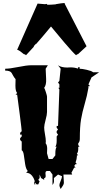

<svg xmlns="http://www.w3.org/2000/svg" viewBox="-20 -1164 678 1252"><path d="M225.1 -1140.6 272.9 -1136.7Q278.3 -1136.7 284.2 -1138.2L290 -1132.8Q309.1 -1132.8 344.2 -1135.7L343.3 -1136.7Q385.7 -1144 396 -1144L404.3 -1143.1L401.4 -1140.6L544.4 -862.3L486.8 -809.1L483.9 -811L476.1 -803.7Q458 -818.4 401.6 -884.5Q345.2 -950.7 312.5 -991.2Q249 -914.1 215.8 -877.4L213.9 -877.9L199.7 -862.3L201.7 -860.4L149.4 -803.7L141.6 -811L138.2 -809.1Q137.2 -809.6 131.3 -814.2Q125.5 -818.8 120.8 -822.5Q116.2 -826.2 110.4 -830.6Q96.7 -839.4 91.8 -839.4ZM283.2 -1139.6Q283.2 -1139.6 285.2 -1139.6L284.2 -1138.2Q284.2 -1139.2 283.2 -1139.6ZM281.7 -1140.6 283.2 -1139.6Q281.7 -1139.6 281.7 -1140.6ZM238.3 18.6 229.5 38.6H218.8Q209 27.8 208.5 26.9Q204.1 0.5 188.5 -18.6Q172.9 -37.6 150.4 -37.6L161.1 -48.8Q148.9 -62 144 -93.8Q139.2 -125.5 135.5 -152.3Q131.8 -179.2 121.6 -184.1V-240.7L111.3 -251.5V-263.2L121.6 -274.4V-286.1H111.3V-297.9L121.6 -308.6Q121.6 -317.4 108.9 -417.2Q96.2 -517.1 91.8 -546.9H81.5L91.8 -557.6Q80.6 -569.3 80.6 -605Q80.6 -640.6 81.5 -647.9Q73.2 -657.2 66.2 -669.7Q59.1 -682.1 55.7 -688.5Q46.4 -703.6 13.7 -703.6V-715.8Q42.5 -715.8 98.6 -727.1Q154.8 -738.3 180.2 -738.3H292L277.8 -715.8L280.8 -648.9Q282.7 -609.9 268.1 -591.3Q271.5 -586.9 279.1 -563.2Q286.6 -539.6 286.6 -534.2V-433.6Q286.6 -416 277.3 -382.1Q268.1 -348.1 268.1 -332.5Q268.1 -316.9 273.4 -288.1Q278.8 -259.3 278.8 -242.7L277.8 -229.5Q287.6 -217.8 287.6 -194.8L286.6 -164.6L296.9 -127.4H322.3L340.8 -150.9V-162.1Q340.8 -195.3 349.6 -207H340.8Q349.6 -219.7 349.6 -245.6V-274.4L358.4 -286.1L349.6 -297.9V-308.6L358.4 -320.3L349.6 -330.1V-342.8H358.4L367.2 -580.1L360.8 -591.3H367.2V-613.8L358.4 -626L367.2 -636.7L375.5 -715.8L358.4 -738.3Q380.4 -723.6 418 -723.6L439.9 -724.6Q467.8 -724.6 490.2 -715.8Q487.8 -717.8 487.8 -720.7Q487.8 -726.6 499 -726.6V-715.8Q515.1 -715.8 546.1 -708.7Q577.1 -701.7 586.9 -692.9H626.5L576.7 -659.2L556.6 -613.8L566.9 -602.5H556.6V-591.3Q547.9 -539.1 532.2 -486.1Q516.6 -433.1 508.5 -385.5Q500.5 -337.9 500.5 -258.3Q500.5 -240.2 490.2 -229.5V-218.3L499 -207H490.2V-192.4Q490.2 -172.9 481.4 -161.1L490.2 -150.9H481.4V-144.5Q481.4 -128.4 472.7 -104.5L481.4 -93.8H472.7L463.9 -82L472.7 -71.3H463.9L445.8 -37.6L450.7 -25.9H393.6L396.5 24.9Q397.5 36.1 387.5 50.5Q377.4 64.9 375.5 68.4Q367.2 51.8 367.2 43.5Q367.2 35.2 375.7 15.1Q384.3 -4.9 384.3 -15.1L358.4 -25.9L331.5 -2.9L332 17.1Q332 30.8 322.3 42V-25.9L305.7 -48.8H286.6Q276.4 -48.8 276.4 -33.7L277.8 -16.1Q277.8 -2.9 268.1 -2.9V8.8L248 -2.9L238.3 -25.9V-2.9L229.5 8.8ZM209.5 42Q202.6 39.6 202.6 17.6Q203.1 19.5 208.5 26.9Q209.5 31.7 209.5 42Z"/></svg>

Font: Butcherman Caps
Style: Regular
Weight: 400
Version: Version 001.003